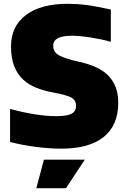

<svg xmlns="http://www.w3.org/2000/svg" viewBox="-20 -770 662 1010"><path d="M211 70H426L327 220H171ZM302 12Q242 12 171 3Q100 -6 33 -23V-197Q99 -179 161.5 -169Q224 -159 275 -159Q332 -159 356 -171.5Q380 -184 380 -213Q380 -246 351 -259Q322 -272 267 -282Q215 -291 173 -307.5Q131 -324 101 -352Q71 -380 54.5 -422.5Q38 -465 38 -526Q38 -632 116.5 -691Q195 -750 335 -750Q360 -750 384.5 -748.5Q409 -747 436 -743.5Q463 -740 494 -734Q525 -728 563 -720V-550Q540 -557 513 -562.5Q486 -568 458.5 -572.5Q431 -577 405 -579.5Q379 -582 358 -582Q260 -582 260 -530Q260 -494 294 -477Q328 -460 388 -447Q439 -436 479 -419Q519 -402 546 -376Q573 -350 587.5 -314Q602 -278 602 -228Q602 -111 525.5 -49.5Q449 12 302 12Z"/></svg>

Font: Encode Sans Narrow
Style: Black
Weight: 900
Designer: Pablo Impallari, Andres Torresi
Foundry: Pablo Impallari, Andres Torresi
Version: Version 1.000; ttfautohint (v1.00) -l 8 -r 50 -G 200 -x 14 -